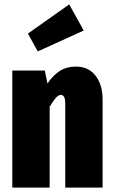

<svg xmlns="http://www.w3.org/2000/svg" viewBox="-20 -854 520 874"><path d="M447 -400V0H277V-383Q277 -422 257 -422Q246 -422 234 -408.5Q222 -395 206 -368V0H36V-533H184L196 -474Q223 -513 253.5 -532Q284 -551 326 -551Q382 -551 414.5 -510Q447 -469 447 -400ZM295 -834 361 -715 152 -620 107 -701Z"/></svg>

Font: Fira Sans Extra Condensed ExtraBold
Style: Regular
Weight: 800
Width: 1
Designer: Carrois Corporate & Edenspiekermann AG
Foundry: Carrois Corporate GbR & Edenspiekermann AG
Version: Version 4.203